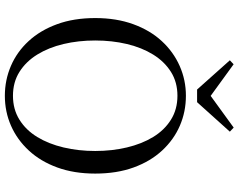

<svg xmlns="http://www.w3.org/2000/svg" viewBox="-118 -868 1002 807"><g transform="rotate(90 383.5 -465.0)"><path d="M250.7 -945.4 410.8 -829.1H356.2L516.8 -945.7L533.9 -929.6L410 -791.9H356.8L233.9 -929.6ZM383 16.1Q316.9 16.1 257.7 -9.3Q198.4 -34.7 153.2 -83.8Q107.9 -132.9 82.2 -203.3Q56.4 -273.6 56.4 -363.7Q56.4 -452.8 82.2 -523.6Q107.9 -594.3 153.2 -643.4Q198.4 -692.5 257.7 -718.7Q316.9 -744.9 383 -744.9Q450 -744.9 508.8 -719.5Q567.6 -694.1 613.1 -645Q658.7 -595.9 684.4 -525.1Q710.1 -454.4 710.1 -363.7Q710.1 -274.6 684.4 -204.2Q658.7 -133.7 613.1 -84.6Q567.6 -35.5 508.8 -9.7Q450 16.1 383 16.1ZM383 -18Q440.1 -18 483.7 -45.3Q527.4 -72.6 556.4 -120.2Q585.4 -167.8 600.2 -230.4Q615.1 -293.1 615.1 -363.7Q615.1 -434.4 600.2 -496.9Q585.4 -559.5 556.4 -607.1Q527.4 -654.7 483.7 -682Q440.1 -709.3 383 -709.3Q325.9 -709.3 282.6 -682Q239.2 -654.7 209.8 -607.1Q180.4 -559.5 165.5 -496.9Q150.7 -434.4 150.7 -363.7Q150.7 -293.1 165.5 -230.4Q180.4 -167.8 209.8 -120.2Q239.2 -72.6 282.6 -45.3Q325.9 -18 383 -18Z"/></g></svg>

Font: Noto Serif HK ExtraLight
Style: Regular
Weight: 200
Designer: Ryoko NISHIZUKA 西塚涼子 (kana & ideographs); Frank Grießhammer (Latin, Greek & Cyrillic); Wenlong ZHANG 张文龙 (bopomofo); San
Foundry: Adobe
Version: Version 2.002-H1;hotconv 1.1.0;makeotfexe 2.6.0